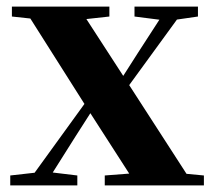

<svg xmlns="http://www.w3.org/2000/svg" viewBox="-20 -561 648 581"><path d="M11 0V-30L100 -40H131L214 -30V0ZM57 0 288 -319 310 -299H305L209 -149L115 0ZM297 0V-30L440 -41H481L597 -30V0ZM324 -239 302 -261H308L398 -402L488 -541H544ZM394 0 246 -230 49 -541H217L359 -322L567 0ZM16 -511V-541H311V-511L202 -499H127ZM387 -511V-541H579V-511L503 -500H473Z"/></svg>

Font: Noto Serif TC ExtraBold
Style: Regular
Weight: 800
Designer: Ryoko NISHIZUKA 西塚涼子 (kana & ideographs); Frank Grießhammer (Latin, Greek & Cyrillic); Wenlong ZHANG 张文龙 (bopomofo); San
Foundry: Adobe
Version: Version 2.002-H1;hotconv 1.1.0;makeotfexe 2.6.0